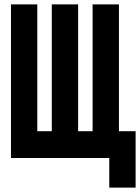

<svg xmlns="http://www.w3.org/2000/svg" viewBox="-20 -720 640 875"><path d="M30 0V-700H150V-122H216V-700H336V-122H402V-700H522V-122H598V135H478V0Z"/></svg>

Font: PT Mono
Style: Bold
Weight: 700
Monospace: yes
Designer: A.Korolkova, I.Chaeva
Foundry: ParaType Ltd
Version: Version 1.000 OFL